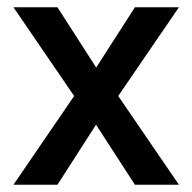

<svg xmlns="http://www.w3.org/2000/svg" viewBox="-20 -508 529 528"><path d="M351 0 226 -193H262L138 0H17L201 -269V-219L17 -488H138L262 -295H227L351 -488H472L288 -219V-269L472 0Z"/></svg>

Font: Gabarito
Style: Regular
Weight: 400
Designer: Leandro Assis / Alvaro Franca / Felipe Casaprima
Foundry: Naipe Foundry
Version: Version 1.000